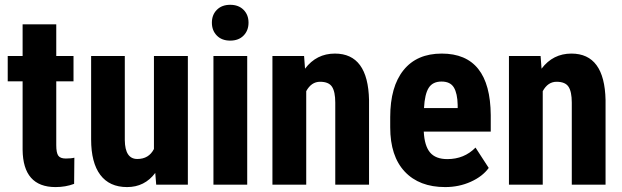

<svg xmlns="http://www.w3.org/2000/svg" viewBox="-20 -758 2554 788"><path d="M210.9 -658.2V-528.3H281.7V-424.3H210.9V-162.1Q210.9 -130.9 219.2 -119.1Q227.5 -107.4 250 -107.4Q272.5 -107.4 285.2 -110.8L284.2 -3.4Q249 9.8 208 9.8Q74.2 9.8 72.8 -143.6V-424.3H11.7V-528.3H72.8V-658.2Z M354 -186V-528.3H492.2V-182.6Q493.2 -105.5 543.5 -105.5Q590.8 -105.5 611.8 -146.5V-528.3H751V0H621.1L617.2 -48.3Q573.7 9.8 501.5 9.8Q429.2 9.8 391.6 -40.3Q354 -90.3 354 -186Z M869.9 -612.1Q849.6 -632.8 849.6 -665Q849.6 -697.3 870.1 -717.8Q890.6 -738.3 924.8 -738.3Q959 -738.3 979.5 -717.8Q1000 -697.3 1000 -665Q1000 -632.8 979.7 -612.1Q959.5 -591.3 924.8 -591.3Q890.1 -591.3 869.9 -612.1ZM994.6 0H856V-528.3H994.6Z M1354.5 -538.1Q1490.7 -538.1 1494.6 -347.2V0H1356V-336.9Q1356 -381.8 1342.5 -402.1Q1329.1 -422.4 1293.5 -422.4Q1257.8 -422.4 1236.8 -383.8V0H1098.1V-528.3H1228L1231.9 -476.1Q1278.8 -538.1 1354.5 -538.1Z M1858.4 -314.5V-327.1Q1857.4 -374.5 1842.8 -398.9Q1828.1 -423.3 1792 -423.3Q1755.9 -423.3 1739.5 -397.5Q1723.1 -371.6 1720.2 -314.5ZM1793 -538.1Q1992.2 -538.1 1994.1 -285.6V-217.8H1719.2Q1722.2 -159.2 1745.1 -132.1Q1768.1 -105 1815.9 -105Q1885.3 -105 1931.6 -152.3L1985.8 -68.8Q1960.4 -33.7 1912.1 -12Q1863.8 9.8 1807.1 9.8Q1700.7 9.8 1641.1 -53.7Q1581.5 -117.2 1581.5 -235.4V-277.3Q1581.5 -402.3 1636.2 -470.2Q1690.9 -538.1 1793 -538.1Z M2325.2 -538.1Q2461.4 -538.1 2465.3 -347.2V0H2326.7V-336.9Q2326.7 -381.8 2313.2 -402.1Q2299.8 -422.4 2264.2 -422.4Q2228.5 -422.4 2207.5 -383.8V0H2068.8V-528.3H2198.7L2202.6 -476.1Q2249.5 -538.1 2325.2 -538.1Z"/></svg>

Font: RobotoCondensed-Bold
Style: Bold
Weight: 700
Designer: Google
Version: Version 2.001240; 2014